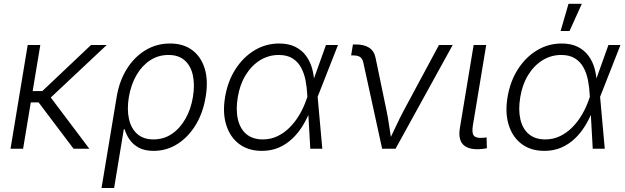

<svg xmlns="http://www.w3.org/2000/svg" viewBox="-20 -773 3248 998"><path d="M189.5 -539.1 100.1 0H34.7L124 -539.1ZM534.7 -539.1 216.8 -240.7H112.8L122.6 -299.8H200.2L453.1 -539.1ZM362.3 0 177.7 -244.6 224.1 -292.5 444.3 0Z M507.8 204.1 586.4 -269Q600.1 -352.1 639.2 -414.6Q678.2 -477.1 736.1 -512Q793.9 -546.9 863.8 -546.9Q933.1 -546.9 979.2 -512.5Q1025.4 -478 1044.2 -416.3Q1063 -354.5 1049.3 -271.5Q1036.1 -187.5 997.3 -123.8Q958.5 -60.1 902.1 -24.4Q845.7 11.2 778.8 11.2Q731.9 11.2 701.4 -5.4Q670.9 -22 653.3 -47.9Q635.7 -73.7 627.9 -101.1H623.5L573.2 204.1ZM777.8 -48.3Q831.1 -48.3 873.3 -76.9Q915.5 -105.5 944.1 -155.8Q972.7 -206.1 982.9 -269.5Q993.2 -332.5 982.4 -381.8Q971.7 -431.2 939.9 -459.2Q908.2 -487.3 855.5 -487.3Q803.2 -487.3 760.7 -459.7Q718.3 -432.1 689.7 -383.1Q661.1 -334 649.9 -269.5Q639.2 -204.6 650.4 -154.5Q661.6 -104.5 693.8 -76.4Q726.1 -48.3 777.8 -48.3Z M1341.3 11.2Q1271 11.2 1223.4 -24.4Q1175.8 -60.1 1156 -123.3Q1136.2 -186.5 1149.9 -268.1Q1163.6 -350.1 1203.6 -412.8Q1243.7 -475.6 1302.5 -511.2Q1361.3 -546.9 1431.2 -546.9Q1480.5 -546.9 1514.9 -529.5Q1549.3 -512.2 1570.8 -482.9Q1592.3 -453.6 1602.3 -417Q1612.3 -380.4 1613.8 -340.8H1636.2L1630.9 -271.5L1655.3 0H1592.8L1577.1 -280.3Q1575.2 -319.8 1567.9 -356.7Q1560.5 -393.6 1544.2 -423.1Q1527.8 -452.6 1499.8 -470Q1471.7 -487.3 1428.7 -487.3Q1376.5 -487.3 1332 -460Q1287.6 -432.6 1257.1 -383.1Q1226.6 -333.5 1215.8 -267.1Q1205.1 -201.2 1216.8 -151.9Q1228.5 -102.5 1261.2 -75.4Q1293.9 -48.3 1346.2 -48.3Q1387.2 -48.3 1422.4 -65.2Q1457.5 -82 1486.3 -111.1Q1515.1 -140.1 1537.1 -177.7Q1559.1 -215.3 1573.2 -256.8L1674.3 -539.1H1736.8L1630.4 -268.1L1613.3 -199.7H1593.3Q1576.7 -157.7 1553.5 -119.6Q1530.3 -81.5 1499 -52Q1467.8 -22.5 1428.7 -5.6Q1389.6 11.2 1341.3 11.2Z M1966.3 0 1868.2 -449.2Q1863.8 -468.3 1851.8 -476.6Q1839.8 -484.9 1816.9 -484.9H1805.2L1814.5 -542H1827.1Q1872.6 -542 1898.7 -525.1Q1924.8 -508.3 1932.1 -472.7L1988.3 -202.1Q1997.6 -158.2 2003.7 -114Q2009.8 -69.8 2016.6 -28.3H1995.1Q2016.6 -70.3 2036.9 -114.3Q2057.1 -158.2 2080.6 -202.1L2261.7 -539.1H2333L2036.1 0Z M2470.2 2.4Q2411.6 4.9 2386.2 -22.7Q2360.8 -50.3 2370.6 -108.4L2441.9 -539.1H2507.3L2438 -121.1Q2431.6 -82 2442.9 -68.1Q2454.1 -54.2 2485.8 -56.6Q2495.1 -57.1 2499.8 -57.4Q2504.4 -57.6 2509.3 -59.1L2510.7 -2.4Q2503.4 -1 2492.7 0.5Q2481.9 2 2470.2 2.4Z M2809.6 11.2Q2739.3 11.2 2691.7 -24.4Q2644 -60.1 2624.3 -123.3Q2604.5 -186.5 2618.2 -268.1Q2631.8 -350.1 2671.9 -412.8Q2711.9 -475.6 2770.8 -511.2Q2829.6 -546.9 2899.4 -546.9Q2948.7 -546.9 2983.2 -529.5Q3017.6 -512.2 3039.1 -482.9Q3060.5 -453.6 3070.6 -417Q3080.6 -380.4 3082 -340.8H3104.5L3099.1 -271.5L3123.5 0H3061L3045.4 -280.3Q3043.5 -319.8 3036.1 -356.7Q3028.8 -393.6 3012.5 -423.1Q2996.1 -452.6 2968 -470Q2939.9 -487.3 2897 -487.3Q2844.7 -487.3 2800.3 -460Q2755.9 -432.6 2725.3 -383.1Q2694.8 -333.5 2684.1 -267.1Q2673.3 -201.2 2685.1 -151.9Q2696.8 -102.5 2729.5 -75.4Q2762.2 -48.3 2814.5 -48.3Q2855.5 -48.3 2890.6 -65.2Q2925.8 -82 2954.6 -111.1Q2983.4 -140.1 3005.4 -177.7Q3027.3 -215.3 3041.5 -256.8L3142.6 -539.1H3205.1L3098.6 -268.1L3081.5 -199.7H3061.5Q3044.9 -157.7 3021.7 -119.6Q2998.5 -81.5 2967.3 -52Q2936 -22.5 2897 -5.6Q2857.9 11.2 2809.6 11.2ZM2894 -611.8 2935.1 -753.4H3004.4L2940.4 -611.8Z"/></svg>

Font: Inter 18pt Light
Style: Italic
Weight: 300
Italic angle: -9.3988°
Designer: Rasmus Andersson
Foundry: rsms
Version: Version 4.001;git-66647c0bb